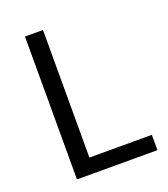

<svg xmlns="http://www.w3.org/2000/svg" viewBox="-135 -829 812 926"><g transform="rotate(-20 271.5 -366.5)"><path d="M100.6 0V-733.4H193V-78.6H513.5V0Z"/></g></svg>

Font: Noto Sans KR Thin
Style: Regular
Weight: 100
Designer: Ryoko NISHIZUKA 西塚涼子 (kana, bopomofo & ideographs); Paul D. Hunt (Latin, Greek & Cyrillic); Sandoll Communications 산돌커뮤니
Foundry: Adobe
Version: Version 2.004-H2;hotconv 1.0.118;makeotfexe 2.5.65603